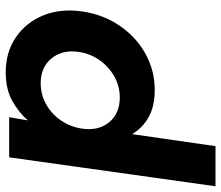

<svg xmlns="http://www.w3.org/2000/svg" viewBox="-71 -689 772 670"><g transform="rotate(90 315.0 -354.0)"><path d="M232 12Q162 12 110 -23.5Q58 -59 33.5 -119.5Q9 -180 20 -256Q31 -329 70 -386Q109 -443 167.5 -475.5Q226 -508 294 -508Q351 -508 389 -486.5Q427 -465 448 -429L490 -720H630L529 0H389L400 -65Q372 -33 331.5 -10.5Q291 12 232 12ZM270 -110Q310 -110 344 -129Q378 -148 400.5 -181Q423 -214 429 -255Q437 -312 406.5 -349Q376 -386 320 -386Q281 -386 247 -367Q213 -348 190 -315.5Q167 -283 161 -242Q153 -185 184 -147.5Q215 -110 270 -110Z"/></g></svg>

Font: Host Grotesk ExtraBold
Style: Italic
Weight: 800
Italic angle: -8°
Designer: Doğukan Karapınar
Foundry: Element Type
Version: Version 1.003; ttfautohint (v1.8.4.7-5d5b)